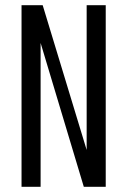

<svg xmlns="http://www.w3.org/2000/svg" viewBox="-20 -720 490 740"><path d="M63 0V-700H144.5L314 -142V-700H387.5V0H303L136.5 -554.5V0Z"/></svg>

Font: Trispace Condensed Light
Style: Regular
Weight: 300
Width: 3
Designer: Tyler Finck
Foundry: Etcetera Type Company
Version: Version 1.210; ttfautohint (v1.8.3)